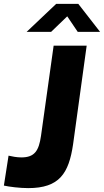

<svg xmlns="http://www.w3.org/2000/svg" viewBox="-32 -958 535 988"><path d="M368 -794H483L371 -938H257L105 -794H231L314 -874ZM344 -215 414 -723H244L179 -259C168 -182 146 -148 78 -148C54 -148 29 -153 12 -157L-12 -3C14 3 70 10 113 10C274 10 322 -66 344 -215Z"/></svg>

Font: United Sans ExtraBold
Style: Italic
Weight: 800
Italic angle: -8°
Designer: Pablo Impallari, Rodrigo Fuenzalida (Modified by Dan O. Williams)
Version: Version 1.000;PS 001.000;hotconv 1.0.88;makeotf.lib2.5.64775